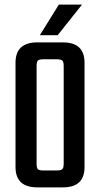

<svg xmlns="http://www.w3.org/2000/svg" viewBox="-20 -809 433 829"><path d="M141 -626H252Q345 -626 345 -538V-88Q345 0 252 0H141Q47 0 47 -88V-538Q47 -626 141 -626ZM255 -102V-524Q255 -542 249 -547.5Q243 -553 225 -553H167Q149 -553 143.5 -547.5Q138 -542 138 -524V-102Q138 -84 143.5 -78.5Q149 -73 167 -73H225Q243 -73 249 -78.5Q255 -84 255 -102ZM334 -789 229 -657H152L234 -789Z"/></svg>

Font: Teko Regular
Style: Regular
Weight: 400
Designer: Manushi Parikh, Jonny Pinhorn
Foundry: Indian Type Foundry
Version: Version 1.105;PS 1.0;hotconv 1.0.78;makeotf.lib2.5.61930; tt